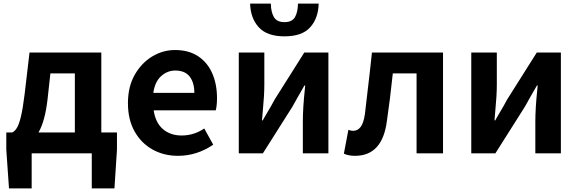

<svg xmlns="http://www.w3.org/2000/svg" viewBox="-20 -852 3215 1067"><path d="M194 -116H396V-444H260L244 -298Q230 -178 194 -116ZM543 -116H630V-20L616 195H490V0H156V195H30L15 -20V-116H48Q62 -122 74 -141.5Q86 -161 96.5 -205Q107 -249 117 -330L144 -560H543Z M969 14Q891 14 828 -21Q765 -56 728 -121.5Q691 -187 691 -279Q691 -370 728.5 -436Q766 -502 825.5 -538Q885 -574 952 -574Q1029 -574 1081 -539.5Q1133 -505 1159.5 -444.5Q1186 -384 1186 -306Q1186 -286 1184 -267.5Q1182 -249 1179 -239H834Q844 -170 885.5 -134.5Q927 -99 989 -99Q1058 -99 1115 -138L1165 -48Q1074 14 969 14ZM832 -336H1060Q1060 -393 1034 -426.5Q1008 -460 954 -460Q910 -460 875.5 -429Q841 -398 832 -336Z M1307 0V-560H1449V-383Q1449 -323 1441 -242Q1438 -212 1436 -183H1440Q1449 -198 1459 -216Q1487 -262 1507 -300L1671 -560H1805V0H1663V-176Q1663 -252 1674 -355Q1675 -366 1676 -377H1672Q1670 -374 1669 -372Q1654 -346 1636 -314.5Q1618 -283 1605 -259L1441 0ZM1561 -650Q1464 -650 1418 -700.5Q1372 -751 1370 -832H1485Q1486 -784 1502.5 -756.5Q1519 -729 1561 -729Q1603 -729 1619 -756.5Q1635 -784 1636 -832H1751Q1749 -751 1704 -700.5Q1659 -650 1561 -650Z M1953 14Q1917 14 1891 2L1916 -130Q1918 -129 1921 -129Q1930 -125 1943 -125Q1968 -125 1984.5 -147Q2001 -169 2008 -219Q2022 -334 2035 -450Q2041 -505 2047 -560H2442V0H2295V-444H2163Q2162 -436 2161 -427Q2148 -302 2130 -179Q2105 14 1953 14Z M2599 0V-560H2741V-383Q2741 -323 2733 -242Q2730 -212 2728 -183H2732Q2741 -198 2751 -216Q2779 -262 2799 -300L2963 -560H3097V0H2955V-176Q2955 -252 2966 -355Q2967 -366 2968 -377H2964Q2962 -374 2961 -372Q2946 -346 2928 -314.5Q2910 -283 2897 -259L2733 0Z"/></svg>

Font: Source Han Sans CN Bold
Style: Bold
Weight: 700
Designer: Ryoko NISHIZUKA 西塚涼子 (kana & ideographs); Paul D. Hunt (Latin, Greek & Cyrillic); Wenlong ZHANG 张文龙 (bopomofo); Sandoll 
Foundry: Adobe Systems Incorporated
Version: Version 1.00;May 30, 2023;FontCreator 11.5.0.2422 32-bit